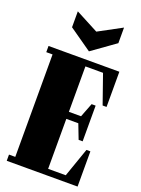

<svg xmlns="http://www.w3.org/2000/svg" viewBox="-167 -978 771 1051"><g transform="rotate(20 218.5 -452.5)"><path d="M424.8 -205.1V0H12.2V-36.1H48.8V-632.8H12.2V-668.9H424.8V-463.9H401.9L342.8 -632.8H240.2V-368.2H311L342.8 -450.2H366.2V-242.2H342.8L310.1 -327.1H240.2V-36.1H342.8L401.9 -205.1ZM230 -716.8 98.1 -809.1V-901.9L231 -832L366.2 -904.8V-814Z"/></g></svg>

Font: Lletraferida
Style: Heavy
Weight: 900
Designer: Josep Patau Bellart
Foundry: Josep Patau Bellart
Version: Version 1.000